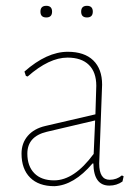

<svg xmlns="http://www.w3.org/2000/svg" viewBox="-20 -635 479 660"><path d="M119 -595Q119 -615 139 -615Q159 -615 159 -595Q159 -575 139 -575Q119 -575 119 -595ZM259 -595Q259 -615 279 -615Q299 -615 299 -595Q299 -575 279 -575Q259 -575 259 -595ZM213 -457Q270 -457 300.5 -427.5Q331 -398 331 -344Q331 -332 326 -209Q321 -86 321 -73Q321 -17 357 -17Q381 -17 399 -32L405 -29L401 -11Q381 3 356 3Q302 3 301 -73H298Q234 2 167 5Q113 5 83.5 -24.5Q54 -54 54 -107Q54 -143 75.5 -168Q97 -193 136 -202L308 -242L311 -340Q311 -387 285.5 -412Q260 -437 212 -437Q149 -437 75 -372L69 -374L64 -389Q141 -457 213 -457ZM307 -221 141 -182Q74 -166 74 -107Q74 -64 98 -39.5Q122 -15 166 -15Q235 -15 302 -106Z"/></svg>

Font: Alegreya Sans Thin
Style: Regular
Weight: 100
Designer: Juan Pablo del Peral
Foundry: Huerta Tipografica
Version: Version 2.007